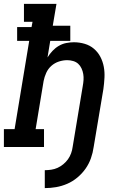

<svg xmlns="http://www.w3.org/2000/svg" viewBox="-27 -755 647 986"><path d="M203 211V119Q219 119 236 116.5Q253 114 268.5 107Q284 100 298 88.5Q312 77 322 63Q332 49 338 32.5Q344 16 346 0L398 -313Q401 -329 402 -344.5Q403 -360 400.5 -375Q398 -390 391.5 -404Q385 -418 374.5 -427.5Q364 -437 349 -441.5Q334 -446 318 -446Q297 -446 275.5 -439Q254 -432 237 -417Q220 -402 210.5 -381Q201 -360 197 -339L156 -92H199V0H-7V-92H48L123 -545H61V-616H135L140 -643H96V-735H263L244 -623H334V-545H231L217 -460Q228 -478 242.5 -493.5Q257 -509 275 -519.5Q293 -530 313 -534Q333 -538 352 -538Q381 -538 408 -530Q435 -522 455.5 -504.5Q476 -487 488.5 -463Q501 -439 506 -412Q511 -385 509.5 -356Q508 -327 504 -298L454 0Q450 29 440 57.5Q430 86 412.5 111Q395 136 370.5 156.5Q346 177 318 189Q290 201 261 206Q232 211 203 211Z"/></svg>

Font: Iosevka Curly Slab SmBdExObl
Style: Regular
Weight: 600
Width: 7
Italic angle: -9°
Monospace: yes
Designer: Belleve Invis
Foundry: Belleve Invis
Version: Version 11.1.0; ttfautohint (v1.8.3)